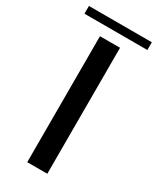

<svg xmlns="http://www.w3.org/2000/svg" viewBox="-227 -831 732 891"><g transform="rotate(30 138.5 -385.5)"><path d="M85 0H192.5V-675H85ZM-29.5 -729.5H307.5V-771H-29.5Z"/></g></svg>

Font: Anybody SemiExpanded
Style: Regular
Weight: 400
Width: 6
Designer: Tyler Finck
Foundry: Etcetera Type Company
Version: Version 1.113;gftools[0.9.25]